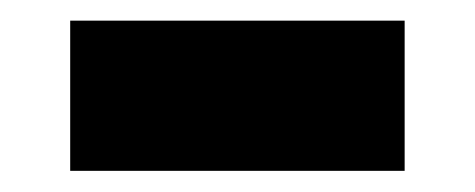

<svg xmlns="http://www.w3.org/2000/svg" viewBox="-20 -377 460 186"><path d="M48 -211.5V-357H372V-211.5Z"/></svg>

Font: Encode Sans Semi Condensed ExBd
Style: Regular
Weight: 800
Width: 4
Designer: Multiple Designers
Foundry: Impallari Type
Version: Version 2.000